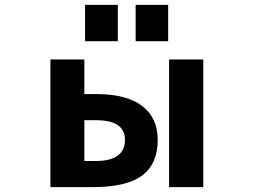

<svg xmlns="http://www.w3.org/2000/svg" viewBox="-20 -768 1040 790"><path d="M327.1 -380.9H376Q501 -380.9 564.9 -332Q628.9 -283.2 628.9 -192.4Q628.9 -93.8 564.9 -45.9Q501 2 360.4 2H187.5V-523.4H327.1ZM494.1 -192.4Q494.1 -273.4 376 -273.4H327.1V-105.5H376Q494.1 -106.4 494.1 -192.4ZM675.8 2V-523.4H816.4V2ZM330.1 -598.6V-748H464.8V-598.6ZM538.1 -598.6V-748H671.9V-598.6Z"/></svg>

Font: GenEi Gothic M Regular
Style: Bold
Weight: 700
Designer: o_tamon (Modified); [Source Han Sans]
Ryoko NISHIZUKA  (kana & ideographs); Paul D. Hunt (Latin, Greek & Cyrillic); Wenl
Version: Version 1.1a;Original Version 1.004